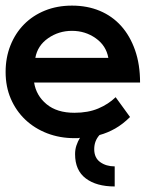

<svg xmlns="http://www.w3.org/2000/svg" viewBox="-30 -486 596 691"><path d="M382.8 185.1Q316.9 185.1 278.6 156Q240.2 127 240.2 68.8Q240.2 51.8 245.1 37.4Q250 22.9 257.8 9.8Q252.9 11.2 248 11.2Q243.2 11.2 237.8 11.2Q185.1 11.2 139.6 -6.3Q94.2 -23.9 61 -55.4Q27.8 -86.9 9 -130.4Q-9.8 -173.8 -9.8 -227.1Q-9.8 -278.8 7.6 -322.5Q24.9 -366.2 56.4 -398.2Q87.9 -430.2 131.8 -448Q175.8 -465.8 229 -465.8Q284.2 -465.8 329.1 -447Q374 -428.2 406 -392.6Q438 -356.9 456.1 -305.4Q474.1 -253.9 474.1 -189H92.8Q100.1 -142.1 137.5 -111.1Q174.8 -80.1 237.8 -80.1Q287.1 -80.1 323.5 -95.5Q359.9 -110.8 386.2 -136.2L438 -64.9Q412.1 -39.1 384.5 -23.4Q356.9 -7.8 328.1 0Q309.1 21 309.1 50.8Q309.1 82 330.6 97.4Q352.1 112.8 382.8 112.8ZM359.9 -277.8Q352.1 -321.8 314.5 -348.4Q276.9 -375 229 -375Q181.2 -375 143.1 -348.4Q105 -321.8 97.2 -277.8Z"/></svg>

Font: Anonymous Pro
Style: Bold
Weight: 700
Monospace: yes
Designer: Mark Simonson
Version: Version 1.003